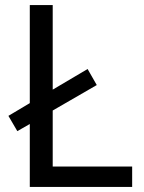

<svg xmlns="http://www.w3.org/2000/svg" viewBox="-20 -734 564 754"><path d="M97 0V-247L48 -219L13 -279L97 -329V-714H187V-382L324 -463L360 -400L187 -300V-80H499V0Z"/></svg>

Font: Noto Sans Gurmukhi
Style: Regular
Weight: 400
Designer: Jelle Bosma - Monotype Design Team
Foundry: Monotype Imaging Inc.
Version: Version 2.003